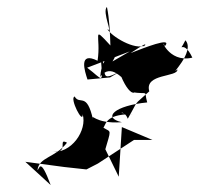

<svg xmlns="http://www.w3.org/2000/svg" viewBox="-20 -955 574 553"><path d="M304 -778C336 -828 271 -802 269 -734C300 -777 339 -718 328 -737C360 -660 380 -699 357 -690C413 -681 393 -699 404 -660C311 -651 273 -616 331 -603C249 -597 243 -633 248 -610C230 -692 210 -651 195 -677C179 -673 220 -594 218 -626C232 -581 186 -510 126 -518C185 -510 143 -560 173 -544C139 -500 92 -503 88 -465C94 -468 95 -505 126 -422L53 -489L165 -474L229 -467L262 -484L366 -552H419L331 -589L322 -446L281 -530V-517C301 -586 301 -573 278 -587C286 -600 286 -629 373 -626C303 -625 337 -644 348 -613C383 -674 360 -646 410 -692C395 -744 493 -732 491 -755C463 -731 544 -806 514 -839C491 -793 506 -849 534 -789C463 -772 440 -853 455 -822C479 -851 392 -816 356 -802C436 -855 374 -806 399 -825C370 -808 299 -851 289 -872C307 -853 273 -921 288 -935C295 -902 297 -858 298 -824C242 -885 272 -851 261 -780C205 -808 224 -750 232 -726L297 -732L365 -772C248 -702 297 -745 270 -791C277 -706 278 -725 231 -760L354 -807Z"/></svg>

Font: Hussar Lance
Style: ExBdObl
Weight: 700
Foundry: Cannot Into Space Fonts, PlusOne Fonts
Version: Version 2.270